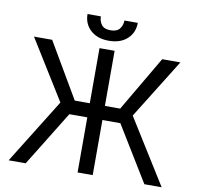

<svg xmlns="http://www.w3.org/2000/svg" viewBox="-95 -1008 1139 1106"><g transform="rotate(10 474.5 -454.5)"><path d="M518.6 -727.1V0H430.2V-727.1ZM26.9 0 262.7 -379.4 46.9 -727.1H153.3L342.3 -404.8H607.9L796.9 -727.1H903.3L686 -377.9L921.9 0H820.8L623.5 -322.3H325.2L126.5 0ZM543.9 -908.7H622.1Q622.1 -851.1 582.3 -814.7Q542.5 -778.3 474.6 -778.3Q407.7 -778.3 367.9 -814.9Q328.1 -851.6 328.1 -908.7H406.2Q406.2 -880.9 421.6 -860.1Q437 -839.4 474.6 -839.4Q511.7 -839.4 527.8 -860.1Q543.9 -880.9 543.9 -908.7Z"/></g></svg>

Font: Sahel VF Regular
Style: Regular
Weight: 400
Foundry: Saber Rastikerdar (saber.rastikerdar@gmail.com)
Version: Version 3.4.0